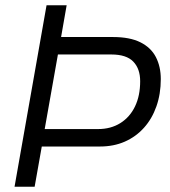

<svg xmlns="http://www.w3.org/2000/svg" viewBox="-20 -706 641 726"><path d="M35 0 156 -686H232L211 -566H407Q471 -566 511 -546Q551 -526 569.5 -490Q588 -454 588 -407Q588 -351 571.5 -304Q555 -257 524.5 -223Q494 -189 452 -170.5Q410 -152 358 -152H138L111 0ZM149 -218H351Q399 -218 435 -240.5Q471 -263 490.5 -303.5Q510 -344 510 -399Q510 -446 484 -473Q458 -500 401 -500H199Z"/></svg>

Font: Archivo SemiCondensed Light
Style: Italic
Weight: 300
Width: 4
Italic angle: -10°
Designer: Hector Gatti
Foundry: Omnibus-Type
Version: Version 2.001